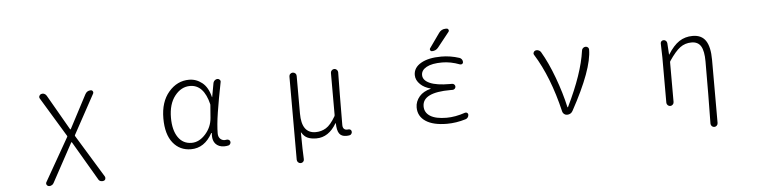

<svg xmlns="http://www.w3.org/2000/svg" viewBox="-53 -1057 6106 1548"><g transform="rotate(-5 3000.0 -283.5)"><path d="M327.1 188.5Q321.3 200.2 308.6 205.1Q301.8 209 293 209Q289.1 209 284.2 208Q274.4 205.1 269.5 195.3Q267.6 190.4 267.6 186.5Q267.6 180.7 270.5 175.8L469.7 -173.8Q471.7 -177.7 469.7 -181.6L276.4 -501Q270.5 -510.7 274.9 -521.5Q279.3 -532.2 290 -536.1Q295.9 -538.1 301.8 -538.1Q308.6 -538.1 315.4 -535.2Q327.1 -530.3 334 -518.6L498 -233.4Q499 -231.4 501 -231.4Q502.9 -231.4 503.9 -233.4L645.5 -502.9Q660.2 -531.2 691.4 -531.2Q702.1 -531.2 707.5 -522Q712.9 -512.7 708 -502.9L533.2 -182.6Q531.2 -178.7 533.2 -174.8L744.1 170.9Q747.1 176.8 747.1 182.6Q747.1 186.5 746.1 191.4Q742.2 202.1 731.4 205.1Q718.8 209 706.5 204.6Q694.3 200.2 688.5 188.5L503.9 -126Q502.9 -127.9 501 -127.9Q499 -127.9 498 -126Z M1456.1 12.7Q1365.2 12.7 1310.1 -56.2Q1254.9 -125 1254.9 -253.9Q1254.9 -387.7 1323.2 -467.3Q1391.6 -546.9 1488.3 -546.9Q1545.9 -546.9 1593.3 -509.3Q1640.6 -471.7 1660.2 -391.6Q1660.2 -390.6 1661.1 -390.6Q1662.1 -390.6 1662.1 -391.6L1682.6 -504.9Q1685.5 -516.6 1695.3 -524.9Q1705.1 -533.2 1716.8 -533.2Q1728.5 -533.2 1735.8 -524.4Q1743.2 -515.6 1740.2 -504.9Q1712.9 -368.2 1696.8 -265.1Q1680.7 -162.1 1680.7 -94.7Q1680.7 -68.4 1695.8 -52.7Q1710.9 -37.1 1733.4 -37.1Q1740.2 -37.1 1749 -39.1Q1757.8 -40 1766.1 -35.6Q1774.4 -31.2 1776.4 -22.5Q1777.3 -18.6 1777.3 -15.6Q1777.3 -8.8 1773.4 -2.9Q1768.6 6.8 1758.8 8.8Q1743.2 12.7 1724.6 12.7Q1678.7 12.7 1653.3 -16.6Q1632.8 -41 1632.8 -81.1Q1632.8 -90.8 1633.8 -101.6Q1633.8 -103.5 1631.8 -103.5Q1629.9 -103.5 1628.9 -102.5Q1565.4 12.7 1456.1 12.7ZM1465.8 -38.1Q1526.4 -38.1 1577.1 -94.2Q1627.9 -150.4 1633.8 -225.6L1641.6 -326.2Q1642.6 -331.1 1641.6 -335Q1602.5 -496.1 1491.2 -496.1Q1419.9 -496.1 1368.2 -430.7Q1316.4 -365.2 1316.4 -253.9Q1316.4 -153.3 1356 -95.7Q1395.5 -38.1 1465.8 -38.1Z M2327.1 201.2Q2314.5 201.2 2305.7 192.4Q2296.9 183.6 2296.9 170.9V-502Q2296.9 -514.6 2305.7 -522.9Q2314.5 -531.2 2326.2 -531.2Q2337.9 -531.2 2346.7 -522.9Q2355.5 -514.6 2355.5 -502V-197.3Q2355.5 -37.1 2468.8 -37.1Q2514.6 -37.1 2552.7 -60.1Q2590.8 -83 2630.9 -152.3Q2632.8 -156.2 2632.8 -160.2V-502Q2632.8 -513.7 2641.6 -522.5Q2650.4 -531.2 2662.1 -531.2Q2673.8 -531.2 2682.6 -522.5Q2691.4 -513.7 2691.4 -502Q2690.4 -470.7 2689 -314Q2687.5 -157.2 2687.5 -76.2Q2687.5 -55.7 2696.8 -45.4Q2706.1 -35.2 2722.7 -35.2Q2727.5 -35.2 2731.4 -36.1Q2741.2 -37.1 2749 -32.7Q2756.8 -28.3 2757.8 -19.5Q2758.8 -16.6 2758.8 -13.7Q2758.8 -5.9 2754.9 0Q2750 9.8 2740.2 11.7Q2727.5 14.6 2711.9 14.6Q2672.9 14.6 2655.3 -10.7Q2637.7 -36.1 2636.7 -93.8Q2636.7 -94.7 2635.3 -94.7Q2633.8 -94.7 2633.8 -94.7Q2570.3 13.7 2470.7 13.7Q2428.7 13.7 2400.4 1.5Q2372.1 -10.7 2351.6 -44.9Q2350.6 -45.9 2350.1 -45.9Q2349.6 -45.9 2349.6 -44.9Q2350.6 107.4 2354.5 171.9Q2355.5 183.6 2347.2 192.4Q2338.9 201.2 2327.1 201.2Z M3530.3 -748Q3550.8 -776.4 3585 -776.4H3592.8Q3602.5 -776.4 3607.4 -767.1Q3612.3 -757.8 3605.5 -749L3510.7 -629.9Q3491.2 -605.5 3460 -605.5Q3450.2 -605.5 3445.8 -614.3Q3441.4 -623 3447.3 -630.9ZM3353.5 -168Q3353.5 -117.2 3398.4 -88.9Q3443.4 -60.5 3531.2 -60.5Q3601.6 -60.5 3681.6 -87.9Q3691.4 -90.8 3699.2 -85Q3707 -79.1 3707 -70.3Q3707 -57.6 3699.7 -47.9Q3692.4 -38.1 3681.6 -35.2Q3604.5 -11.7 3530.3 -11.7Q3418 -11.7 3357.4 -52.2Q3296.9 -92.8 3296.9 -164.1Q3296.9 -212.9 3331.1 -252.9Q3362.3 -289.1 3422.9 -304.7Q3423.8 -304.7 3423.8 -305.7Q3423.8 -306.6 3422.9 -306.6Q3371.1 -320.3 3340.8 -349.6Q3304.7 -383.8 3304.7 -425.8Q3304.7 -485.4 3365.2 -520.5Q3425.8 -555.7 3530.3 -555.7Q3603.5 -555.7 3675.8 -532.2Q3687.5 -528.3 3694.3 -518.6Q3701.2 -508.8 3701.2 -496.1Q3701.2 -487.3 3693.4 -481.9Q3685.5 -476.6 3675.8 -479.5Q3601.6 -507.8 3533.2 -507.8Q3450.2 -507.8 3406.7 -483.9Q3363.3 -460 3363.3 -420.9Q3363.3 -377.9 3418.5 -353.5Q3473.6 -329.1 3580.1 -329.1H3598.6Q3608.4 -329.1 3615.7 -321.8Q3623 -314.5 3623 -304.7Q3623 -294.9 3615.7 -287.6Q3608.4 -280.3 3598.6 -280.3H3580.1Q3353.5 -280.3 3353.5 -168Z M4545.9 -26.4Q4531.2 0 4500 0Q4487.3 0 4476.6 -8.3Q4465.8 -16.6 4462.9 -29.3Q4395.5 -314.5 4277.3 -503.9Q4273.4 -509.8 4273.4 -515.6Q4273.4 -519.5 4275.4 -523.4Q4279.3 -534.2 4290 -538.1Q4295.9 -540 4301.8 -540Q4308.6 -540 4315.4 -537.1Q4328.1 -533.2 4335 -521.5Q4388.7 -430.7 4435.5 -304.2Q4482.4 -177.7 4507.8 -62.5Q4507.8 -59.6 4510.3 -59.6Q4512.7 -59.6 4513.7 -62.5Q4639.6 -320.3 4665 -503.9Q4666 -516.6 4675.3 -524.9Q4684.6 -533.2 4697.3 -533.2Q4709 -533.2 4716.8 -524.4Q4722.7 -517.6 4722.7 -508.8Q4722.7 -348.6 4545.9 -26.4Z M5703.1 171.9Q5703.1 183.6 5694.8 192.4Q5686.5 201.2 5674.3 201.2Q5662.1 201.2 5653.8 192.4Q5645.5 183.6 5645.5 171.9Q5649.4 -53.7 5649.4 -331.1Q5649.4 -415 5626 -454.1Q5602.5 -493.2 5549.8 -493.2Q5498 -493.2 5458 -463.9Q5418 -434.6 5366.2 -357.4Q5364.3 -354.5 5364.3 -349.6V-27.3Q5364.3 -15.6 5355.5 -6.8Q5346.7 2 5335 2Q5323.2 2 5314.5 -6.8Q5305.7 -15.6 5305.7 -27.3V-393.6L5302.7 -506.8Q5302.7 -515.6 5308.6 -523.4Q5316.4 -531.2 5327.1 -531.2Q5338.9 -531.2 5346.7 -523.4Q5354.5 -515.6 5355.5 -503.9L5361.3 -412.1Q5361.3 -411.1 5362.3 -411.1Q5363.3 -411.1 5363.3 -412.1Q5407.2 -482.4 5454.6 -513.7Q5502 -544.9 5563.5 -544.9Q5635.7 -544.9 5669.4 -494.1Q5703.1 -443.4 5703.1 -338.9Z"/></g></svg>

Font: Gen Jyuu Gothic L Monospace Light
Style: Regular
Weight: 300
Designer: [Source Han Sans]
Ryoko NISHIZUKA  (kana & ideographs); Paul D. Hunt (Latin, Greek & Cyrillic); Wenlong ZHANG  (bopomofo
Version: Version 1.002.20150607